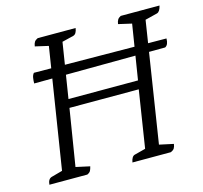

<svg xmlns="http://www.w3.org/2000/svg" viewBox="-95 -746 898 851"><g transform="rotate(-15 353.5 -320.5)"><path d="M30 0Q32 -26 49 -31L100 -45L187 -595L126 -609Q128 -622 132.5 -629Q137 -636 148 -641H322Q318 -614 303 -610L250 -597L210 -345H529L569 -595L508 -609Q510 -622 514.5 -629Q519 -636 529 -641H707Q701 -614 687 -610L631 -596L545 -46L610 -32Q608 -19 603.5 -12Q599 -5 587 0H411Q416 -28 431 -31L481 -44L522 -306H204L162 -46L226 -32Q223 -19 219 -12Q215 -5 204 0ZM81 -451Q81 -464 83 -476.5Q85 -489 92 -497L699 -492Q699 -463 683 -455Z"/></g></svg>

Font: Petrona Light
Style: Italic
Weight: 300
Italic angle: -9°
Designer: Ringo R. Seeber
Foundry: Ringo R. Seeber
Version: Version 2.001; ttfautohint (v1.8.3)